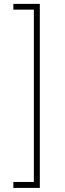

<svg xmlns="http://www.w3.org/2000/svg" viewBox="-20 -757 333 977"><path d="M47.9 199.2V168.9H152.3V-708H47.9V-737.3H182.6V199.2Z"/></svg>

Font: Pretendard Thin
Style: Regular
Weight: 100
Designer: Base glyphs from Inter by Rasmus Andersson; Hangeul glyphs from Noto Sans CJK(Source Han Sans) by Jang Soo-young and Kan
Foundry: Kil Hyung-jin
Version: Version 1.309